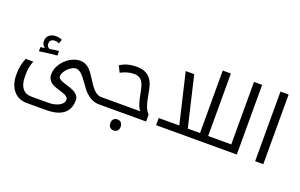

<svg xmlns="http://www.w3.org/2000/svg" viewBox="-110 -1244 3079 1968"><g transform="rotate(20 1429.0 -260.0)"><path d="M266.1 240.2Q172.4 240.2 118.7 175.3Q64.9 110.4 64.9 -1Q64.9 -53.2 73.5 -95.2Q82 -137.2 100.1 -181.2H183.1Q171.9 -153.3 165.8 -127.7Q159.7 -102.1 157.2 -78.1Q154.8 -54.2 154.8 -6.8Q154.8 74.2 188.5 118.2Q222.2 162.1 285.2 162.1H471.2Q542.5 162.1 589.4 135.5Q636.2 108.9 636.2 71.8Q636.2 51.3 617.7 36.6Q599.1 22 561.5 11.2Q485.8 -10.3 457.8 -26.4Q429.7 -42.5 414.8 -66.4Q399.9 -90.3 399.9 -123Q399.9 -180.7 434.3 -234.4Q468.8 -288.1 523.4 -321.5Q578.1 -355 632.8 -355Q666.5 -355 692.6 -342.8Q718.8 -330.6 741.7 -307.4Q764.6 -284.2 798.8 -230.5Q841.8 -161.1 862.5 -137.2Q883.3 -113.3 897.9 -101.8Q912.6 -90.3 928.7 -84.2Q944.8 -78.1 963.9 -78.1H969.2Q974.1 -78.1 974.1 -74.2V-4.9Q974.1 0 969.2 0H963.9Q921.9 0 883.1 -18.8Q844.2 -37.6 803.2 -81.1Q791.5 -93.3 752 -149.9Q703.6 -218.3 675.3 -241.7Q647 -265.1 622.1 -265.1Q594.7 -265.1 563.5 -244.1Q532.2 -223.1 511.2 -191.7Q490.2 -160.2 490.2 -134.8Q490.2 -118.2 508.1 -105Q525.9 -91.8 565.4 -80.1Q637.2 -59.1 667.2 -43.5Q697.3 -27.8 712.6 -6.6Q728 14.6 728 42Q728 240.2 471.2 240.2ZM200.7 -346.2 248 -353Q212.9 -376 212.9 -416.5Q212.9 -459.5 241 -482.9Q269 -506.3 314.9 -506.3Q354 -506.3 380.9 -491.2L365.7 -446.3Q345.7 -458.5 315.9 -458.5Q293.9 -458.5 278.8 -446Q263.7 -433.6 263.7 -407.2Q263.7 -390.1 272.5 -378.2Q281.2 -366.2 293.9 -360.4Q303.7 -362.8 341.8 -367.9Q379.9 -373 394 -373V-324.2Q386.2 -324.2 358.6 -321.5Q331.1 -318.8 256.8 -309.1L200.7 -300.3Z M959 0Q954.1 0 954.1 -4.9V-74.2Q954.1 -78.1 959 -78.1H1387.7Q1351.1 -114.7 1324.7 -261.2Q1310.1 -347.7 1282.2 -382.3Q1254.4 -417 1198.7 -417Q1129.4 -417 1053.7 -377L1019 -445.8Q1062 -473.6 1105.7 -484.4Q1149.4 -495.1 1199.7 -495.1Q1260.7 -495.1 1301.8 -473.1Q1342.8 -451.2 1366.9 -408Q1391.1 -364.7 1403.8 -284.2Q1418.5 -194.8 1436.8 -146.2Q1455.1 -97.7 1479 -76.2V0ZM1196.8 200.2Q1170.9 200.2 1155.8 184.6Q1140.6 168.9 1140.6 140.1Q1140.6 111.3 1155.5 95.7Q1170.4 80.1 1196.8 80.1Q1223.6 80.1 1238.3 96.4Q1252.9 112.8 1252.9 140.1Q1252.9 167.5 1238.3 183.8Q1223.6 200.2 1196.8 200.2Z M1588.9 -78.1H1813L1684.1 -625H1776.9L1905.8 -78.1H2039.1V-759.8H2127.9V-78.1H2257.8Q2263.2 -78.1 2263.2 -74.2V-4.9Q2263.2 0 2257.8 0H1588.9Z M2248 0Q2243.2 0 2243.2 -4.9V-74.2Q2243.2 -78.1 2248 -78.1H2379.9V-759.8H2468.8V0Z M2668.9 -759.8H2757.8V0H2668.9Z"/></g></svg>

Font: Noto Kufi Arabic
Style: Regular
Weight: 400
Designer: Monotype Design team
Foundry: Monotype Imaging Inc.
Version: Version 1.02